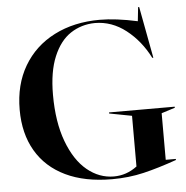

<svg xmlns="http://www.w3.org/2000/svg" viewBox="-54 -823 862 891"><g transform="rotate(-5 376.5 -377.5)"><path d="M33 -343Q33 -460 84 -546.5Q135 -633 227 -680Q319 -727 439 -727Q514 -727 615 -705L622 -770H627L672 -530H667Q626 -611 560 -662.5Q494 -714 415 -714Q352 -713 302 -680Q252 -647 222.5 -576.5Q193 -506 193 -399Q193 -272 227 -181Q261 -90 317.5 -43.5Q374 3 442 3Q501 3 550 -34V-270L445 -290V-295H751V-290L688 -270V-53H735V-48Q650 -18 580.5 -1.5Q511 15 433 15Q306 15 216.5 -28Q127 -71 80 -151.5Q33 -232 33 -343Z"/></g></svg>

Font: Nyght Serif Medium
Style: Regular
Weight: 500
Designer: Maksym Kobuzan
Version: Version 0.410